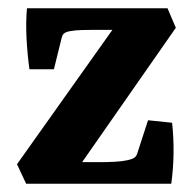

<svg xmlns="http://www.w3.org/2000/svg" viewBox="-20 -443 473 463"><path d="M261 -385 268 -371H203Q190 -371 175.5 -370.5Q161 -370 150 -368Q142 -367 136 -363.5Q130 -360 128 -349L110 -276H51Q46 -312 44 -350.5Q42 -389 45 -423H384L404 -376L169 -39L162 -52H223Q240 -52 258 -53Q276 -54 289 -57Q298 -59 303.5 -62.5Q309 -66 311 -73L337 -153L395 -147Q399 -110 398.5 -73Q398 -36 393 0H43L21 -47Z"/></svg>

Font: Yrsa
Style: Bold
Weight: 700
Version: Version 2.004